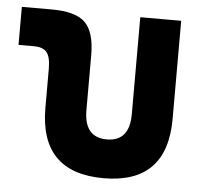

<svg xmlns="http://www.w3.org/2000/svg" viewBox="-44 -564 673 619"><g transform="rotate(5 293.0 -254.5)"><path d="M312.5 9.8Q106.4 9.8 106.4 -200.2V-326.2Q106.4 -363.8 94.2 -379.2Q82 -394.5 51.8 -394.5H2.4V-517.6H100.1Q176.8 -517.6 207.8 -487.1Q238.8 -456.5 238.8 -380.9V-204.1Q238.8 -115.7 312.4 -115.7Q385.7 -115.7 385.7 -204.1V-517.6H518.1V-200.2Q518.1 9.8 312.5 9.8Z"/></g></svg>

Font: Cascadia Code PL
Style: Regular
Weight: 400
Monospace: yes
Designer: Aaron Bell
Foundry: Saja Typeworks
Version: Version 2102.003